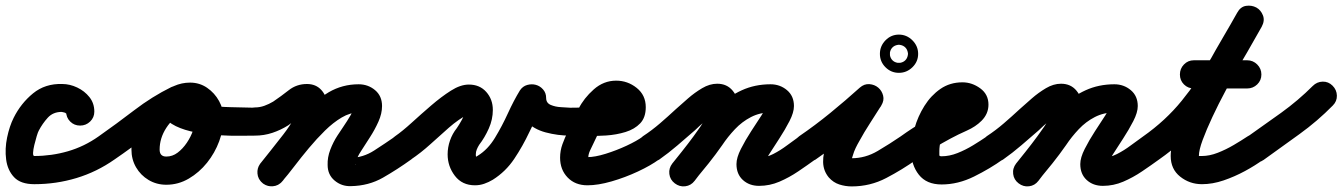

<svg xmlns="http://www.w3.org/2000/svg" viewBox="-54 -607 4810 688"><path d="M183 -207Q183 -208 183.5 -203.5Q184 -199 183 -200Q181 -203 176 -204Q171 -205 167 -206Q136 -206 117 -185Q98 -164 85 -139Q82 -134 77.5 -119Q73 -104 69 -87.5Q65 -71 64.5 -59.5Q64 -48 69 -48Q131 -48 189.5 -65Q248 -82 299 -118Q316 -130 336.5 -126.5Q357 -123 369 -106Q381 -89 377.5 -68.5Q374 -48 357 -36Q293 9 220 31Q147 53 69 53Q20 53 -3.5 28Q-27 3 -32 -35.5Q-37 -74 -28.5 -114.5Q-20 -155 -5 -185Q21 -237 64.5 -272.5Q108 -308 169 -306Q196 -306 222.5 -293.5Q249 -281 266.5 -259Q284 -237 284 -207Q284 -186 269 -171.5Q254 -157 233 -157Q212 -157 197.5 -171.5Q183 -186 183 -207Z M299 -118Q363 -163 427 -212Q491 -261 560 -295Q579 -304 599 -297Q619 -290 628 -272Q637 -253 630 -233Q623 -213 605 -204Q539 -172 478 -124.5Q417 -77 357 -36Q340 -24 319.5 -27.5Q299 -31 287 -48Q275 -65 278.5 -85.5Q282 -106 299 -118ZM628 -271Q637 -252 630 -232Q623 -212 604 -204Q566 -186 542 -149Q518 -112 518 -71Q518 -46 542 -46Q564 -46 582.5 -60Q601 -74 615.5 -95.5Q630 -117 638 -140.5Q646 -164 646 -183Q646 -189 641 -199.5Q636 -210 627 -210Q619 -210 616.5 -208Q614 -206 620 -212Q622 -214 624.5 -219Q627 -224 626 -221Q626 -221 626 -221Q626 -221 626 -221Q626 -223 626 -225Q627 -233 624 -240Q623 -242 620.5 -243.5Q618 -245 619 -246Q619 -246 634.5 -242Q650 -238 666 -234Q682 -230 685 -230Q728 -224 772 -223Q816 -222 859 -221Q880 -221 895 -206.5Q910 -192 910 -171Q909 -150 894.5 -135Q880 -120 859 -121Q841 -121 806.5 -120.5Q772 -120 730.5 -122.5Q689 -125 648 -132.5Q607 -140 576 -155Q545 -170 531 -194Q517 -218 530 -255Q530 -255 530 -255Q530 -255 530 -255Q530 -255 530 -255Q530 -255 530 -255Q541 -286 569 -298.5Q597 -311 627 -311Q661 -311 688 -292.5Q715 -274 731 -245Q747 -216 747 -183Q747 -143 731.5 -101Q716 -59 688 -24Q660 11 622.5 33Q585 55 542 55Q507 55 478.5 38Q450 21 433.5 -7.5Q417 -36 417 -71Q417 -118 435.5 -162Q454 -206 486 -241Q518 -276 561 -295Q580 -304 599.5 -297Q619 -290 628 -271Z M809 -171Q809 -192 823.5 -207Q838 -222 859 -222Q877 -222 893.5 -228Q910 -234 925 -243Q953 -262 981 -284Q1009 -306 1046 -306Q1078 -306 1097.5 -284.5Q1117 -263 1117 -233Q1117 -196 1101 -160Q1085 -124 1060 -89Q1035 -54 1008 -21.5Q981 11 960 40Q947 57 926.5 60Q906 63 889 51Q872 38 869 17.5Q866 -3 878 -20Q893 -39 915.5 -67Q938 -95 961.5 -125.5Q985 -156 1000.5 -184.5Q1016 -213 1016 -233Q1016 -232 1016 -231Q1018 -217 1033 -208Q1037 -206 1041 -205Q1042 -205 1044.5 -205Q1047 -205 1046 -205Q1042 -205 1028.5 -195Q1015 -185 1000.5 -174Q986 -163 979 -158Q952 -141 922 -131Q892 -121 859 -121Q838 -121 823.5 -135.5Q809 -150 809 -171ZM881 -23Q915 -63 952.5 -111.5Q990 -160 1032.5 -204Q1075 -248 1124 -276.5Q1173 -305 1231 -305Q1265 -305 1290 -284Q1315 -263 1315 -227Q1315 -200 1302 -171Q1289 -142 1271.5 -115Q1254 -88 1240 -66Q1233 -56 1226.5 -42Q1220 -28 1220 -16Q1220 -16 1220 -16Q1220 -16 1220 -16Q1220 -16 1220.5 -16Q1221 -16 1221 -16Q1221 -14 1220.5 -18Q1220 -22 1219 -24Q1216 -32 1209 -37Q1207 -39 1204 -40Q1203 -41 1201.5 -41Q1200 -41 1200 -41Q1247 -42 1286.5 -67.5Q1326 -93 1362 -118Q1379 -130 1399.5 -126.5Q1420 -123 1432 -106Q1444 -89 1440.5 -68.5Q1437 -48 1420 -36Q1370 0 1318.5 29.5Q1267 59 1203 60Q1170 61 1145 40Q1120 19 1120 -16Q1120 -16 1120 -16Q1120 -16 1120 -16Q1120 -16 1120 -16Q1120 -16 1120 -16Q1119 -43 1129.5 -70.5Q1140 -98 1155 -121Q1162 -132 1176 -152.5Q1190 -173 1202 -193.5Q1214 -214 1214 -227Q1214 -229 1214 -226Q1214 -223 1214 -222Q1218 -210 1228 -206Q1230 -204 1231 -204Q1201 -204 1170.5 -186Q1140 -168 1110.5 -139Q1081 -110 1053 -76.5Q1025 -43 1001 -11.5Q977 20 957 43Q944 59 923 60.5Q902 62 886 48Q870 35 868.5 14Q867 -7 881 -23Z M1362 -119Q1388 -137 1421.5 -167.5Q1455 -198 1491 -229Q1527 -260 1561.5 -282Q1596 -304 1626 -304Q1665 -304 1688.5 -277.5Q1712 -251 1712 -213Q1712 -179 1697.5 -146.5Q1683 -114 1663 -88Q1658 -80 1654.5 -71.5Q1651 -63 1651 -54Q1651 -48 1652 -45Q1653 -42 1653 -42Q1651 -44 1648 -44Q1650 -44 1653 -46Q1656 -48 1658 -49Q1694 -71 1719.5 -113Q1745 -155 1766 -201Q1787 -247 1809 -283Q1819 -298 1835 -302.5Q1851 -307 1866 -303Q1881 -299 1892 -286.5Q1903 -274 1903 -256Q1903 -238 1919.5 -231Q1936 -224 1956.5 -223Q1977 -222 1989 -221Q2010 -221 2025 -206.5Q2040 -192 2039 -171Q2039 -150 2024.5 -135Q2010 -120 1989 -121Q1945 -121 1901.5 -132.5Q1858 -144 1830 -173.5Q1802 -203 1802 -256Q1802 -274 1820 -278Q1838 -282 1858 -276Q1878 -271 1891 -258Q1904 -245 1895 -229Q1867 -185 1843 -134Q1819 -83 1788.5 -37.5Q1758 8 1712 37Q1697 46 1681 51.5Q1665 57 1648 57Q1602 57 1576 23Q1550 -11 1550 -54Q1550 -79 1558.5 -103.5Q1567 -128 1583 -148Q1592 -161 1601.5 -178.5Q1611 -196 1611 -213Q1611 -216 1614 -211Q1617 -206 1622 -204Q1624 -203 1626 -203Q1628 -203 1629.5 -203Q1631 -203 1632 -203Q1635 -203 1631 -202Q1627 -201 1627 -200Q1588 -179 1554.5 -149.5Q1521 -120 1488 -90Q1455 -60 1418 -35Q1401 -23 1380.5 -27Q1360 -31 1348 -49Q1336 -66 1340 -86.5Q1344 -107 1362 -119Z M1989 -221Q2028 -222 2071 -221Q2114 -220 2152 -229Q2155 -230 2161 -233Q2167 -236 2165 -233Q2162 -230 2160.5 -226Q2159 -222 2159 -223Q2159 -224 2159.5 -221Q2160 -218 2161 -217Q2162 -214 2159.5 -215.5Q2157 -217 2154 -217Q2141 -217 2128 -200Q2115 -183 2111 -173Q2101 -153 2091.5 -133Q2082 -113 2072 -92Q2067 -82 2060.5 -68Q2054 -54 2054 -42Q2054 -34 2050.5 -39Q2047 -44 2051 -44Q2078 -44 2116.5 -56Q2155 -68 2191.5 -85Q2228 -102 2250 -118Q2267 -130 2287.5 -126.5Q2308 -123 2320 -106Q2332 -89 2328.5 -68.5Q2325 -48 2308 -36Q2278 -14 2232 7.5Q2186 29 2137.5 43Q2089 57 2051 57Q2007 57 1980 29Q1953 1 1953 -42Q1953 -67 1961.5 -90.5Q1970 -114 1981 -136Q1990 -156 2000 -176Q2010 -196 2019 -217Q2038 -255 2073.5 -286.5Q2109 -318 2154 -318Q2195 -318 2227.5 -292Q2260 -266 2260 -223Q2260 -186 2240 -165Q2220 -144 2187.5 -134Q2155 -124 2118 -121.5Q2081 -119 2047 -120Q2013 -121 1989 -121Q1968 -120 1953.5 -135Q1939 -150 1939 -171Q1938 -192 1953 -206.5Q1968 -221 1989 -221Z M2250 -119Q2282 -140 2311 -165Q2340 -190 2368 -216Q2387 -233 2411 -254Q2435 -275 2462 -291Q2489 -307 2516 -307Q2551 -307 2571.5 -282Q2592 -257 2592 -224Q2592 -195 2574.5 -159Q2557 -123 2531.5 -86Q2506 -49 2479.5 -16Q2453 17 2435 41Q2422 58 2401.5 60.5Q2381 63 2364 50Q2347 37 2344.5 16.5Q2342 -4 2355 -21Q2367 -36 2389 -63.5Q2411 -91 2434.5 -123Q2458 -155 2474.5 -182.5Q2491 -210 2491 -224Q2491 -224 2491 -223Q2494 -213 2506 -208Q2508 -207 2513 -206.5Q2518 -206 2516 -206Q2513 -206 2502.5 -198Q2492 -190 2478.5 -178.5Q2465 -167 2453 -156Q2441 -145 2436 -140Q2405 -113 2373.5 -86Q2342 -59 2308 -35Q2291 -24 2270 -27.5Q2249 -31 2237 -48Q2226 -65 2229.5 -86Q2233 -107 2250 -119ZM2364 49Q2347 36 2344.5 15.5Q2342 -5 2356 -21Q2380 -52 2404 -82.5Q2428 -113 2450 -145Q2481 -189 2519 -225.5Q2557 -262 2604 -283.5Q2651 -305 2707 -305Q2741 -305 2766 -284Q2791 -263 2791 -227Q2791 -204 2775 -173Q2759 -142 2738.5 -110.5Q2718 -79 2702 -54Q2686 -29 2686 -19Q2686 -19 2686 -20Q2686 -22 2685 -23Q2684 -26 2682 -29Q2676 -39 2667 -41Q2666 -42 2666 -42Q2691 -42 2716.5 -55Q2742 -68 2766 -86Q2790 -104 2810 -118Q2827 -130 2847.5 -126.5Q2868 -123 2880 -106Q2892 -89 2888.5 -68.5Q2885 -48 2868 -36Q2839 -15 2806.5 7Q2774 29 2739 44Q2704 59 2666 59Q2631 59 2608 38Q2585 17 2585 -19Q2585 -42 2601 -73.5Q2617 -105 2637.5 -136.5Q2658 -168 2674 -192.5Q2690 -217 2690 -227Q2690 -229 2690 -226Q2690 -223 2690 -222Q2694 -210 2704 -206Q2706 -204 2707 -204Q2669 -204 2637 -187.5Q2605 -171 2579.5 -144Q2554 -117 2534 -87Q2511 -54 2485.5 -22Q2460 10 2434 41Q2421 58 2400.5 60.5Q2380 63 2364 49Z M2797 -48Q2786 -66 2789.5 -86.5Q2793 -107 2810 -119Q2867 -158 2921.5 -202.5Q2976 -247 3027 -293Q3043 -307 3061.5 -305.5Q3080 -304 3093 -293Q3106 -282 3110.5 -264.5Q3115 -247 3104 -229Q3084 -197 3063.5 -165.5Q3043 -134 3025 -101Q3018 -89 3012 -76.5Q3006 -64 3002 -50Q2999 -42 2997 -34Q2997 -30 2997 -29Q2992 -39 2988.5 -39.5Q2985 -40 2998 -40Q3047 -40 3091 -66Q3135 -92 3173 -118Q3190 -130 3210.5 -126.5Q3231 -123 3243 -106Q3255 -89 3251.5 -68.5Q3248 -48 3231 -36Q3179 1 3121.5 31Q3064 61 2998 61Q2975 61 2953.5 54Q2932 47 2916 29Q2896 5 2895.5 -26.5Q2895 -58 2908.5 -93Q2922 -128 2942.5 -162.5Q2963 -197 2983.5 -228Q3004 -259 3018 -281Q3029 -300 3048.5 -297.5Q3068 -295 3084 -282Q3099 -269 3105 -250.5Q3111 -232 3095 -217Q3041 -169 2984 -122.5Q2927 -76 2868 -35Q2850 -24 2829.5 -27.5Q2809 -31 2797 -48ZM3144 -437Q3137 -430 3135 -419Q3135 -417 3135 -415Q3135 -413 3135 -414Q3135 -415 3135 -413Q3135 -411 3135 -409Q3137 -398 3144 -391Q3151 -384 3162 -382Q3164 -382 3166 -382Q3168 -382 3167 -382Q3166 -382 3168 -382Q3170 -382 3172 -382Q3183 -384 3190 -391Q3197 -398 3199 -409Q3199 -411 3199.5 -413Q3200 -415 3200 -414Q3200 -413 3199.5 -415Q3199 -417 3199 -419Q3197 -430 3190 -437Q3183 -444 3172 -446Q3170 -446 3168 -446.5Q3166 -447 3167 -447Q3168 -447 3166 -446.5Q3164 -446 3162 -446Q3151 -444 3144 -437ZM3167 -483Q3195 -483 3215.5 -462.5Q3236 -442 3236 -414Q3236 -386 3215.5 -366Q3195 -346 3167 -346Q3139 -346 3119 -366Q3099 -386 3099 -414Q3099 -442 3119 -462.5Q3139 -483 3167 -483Z M3161 -48Q3149 -65 3152.5 -85.5Q3156 -106 3173 -118Q3216 -149 3261 -175Q3306 -201 3353 -225Q3363 -229 3373.5 -234Q3384 -239 3392 -246Q3394 -247 3391 -243.5Q3388 -240 3387 -237Q3387 -236 3387 -233.5Q3387 -231 3387 -232Q3387 -232 3387 -230Q3387 -228 3387 -224Q3389 -216 3395 -212Q3397 -210 3397 -210.5Q3397 -211 3395 -211Q3374 -211 3358.5 -194.5Q3343 -178 3332.5 -154Q3322 -130 3317 -106Q3312 -82 3312 -66Q3312 -55 3312 -51Q3312 -47 3320 -47Q3348 -47 3377 -58.5Q3406 -70 3433 -86.5Q3460 -103 3482 -118Q3499 -130 3519.5 -126.5Q3540 -123 3552 -106Q3564 -89 3560.5 -68.5Q3557 -48 3540 -36Q3494 -3 3436.5 25.5Q3379 54 3320 54Q3266 54 3238.5 19Q3211 -16 3211 -66Q3211 -105 3223 -147.5Q3235 -190 3258.5 -227.5Q3282 -265 3316 -288.5Q3350 -312 3395 -312Q3429 -312 3458.5 -290.5Q3488 -269 3488 -232Q3488 -199 3463 -174Q3442 -153 3410.5 -139Q3379 -125 3353 -111Q3321 -94 3290.5 -75Q3260 -56 3231 -36Q3214 -24 3193.5 -27.5Q3173 -31 3161 -48Z M3482 -119Q3514 -140 3543 -165Q3572 -190 3600 -216Q3619 -233 3643 -254Q3667 -275 3694 -291Q3721 -307 3748 -307Q3783 -307 3803.5 -282Q3824 -257 3824 -224Q3824 -195 3806.5 -159Q3789 -123 3763.5 -86Q3738 -49 3711.5 -16Q3685 17 3667 41Q3654 58 3633.5 60.5Q3613 63 3596 50Q3579 37 3576.5 16.5Q3574 -4 3587 -21Q3599 -36 3621 -63.5Q3643 -91 3666.5 -123Q3690 -155 3706.5 -182.5Q3723 -210 3723 -224Q3723 -224 3723 -223Q3726 -213 3738 -208Q3740 -207 3745 -206.5Q3750 -206 3748 -206Q3745 -206 3734.5 -198Q3724 -190 3710.5 -178.5Q3697 -167 3685 -156Q3673 -145 3668 -140Q3637 -113 3605.5 -86Q3574 -59 3540 -35Q3523 -24 3502 -27.5Q3481 -31 3469 -48Q3458 -65 3461.5 -86Q3465 -107 3482 -119ZM3596 49Q3579 36 3576.5 15.5Q3574 -5 3588 -21Q3612 -52 3636 -82.5Q3660 -113 3682 -145Q3713 -189 3751 -225.5Q3789 -262 3836 -283.5Q3883 -305 3939 -305Q3973 -305 3998 -284Q4023 -263 4023 -227Q4023 -204 4007 -173Q3991 -142 3970.5 -110.5Q3950 -79 3934 -54Q3918 -29 3918 -19Q3918 -19 3918 -20Q3918 -22 3917 -23Q3916 -26 3914 -29Q3908 -39 3899 -41Q3898 -42 3898 -42Q3923 -42 3948.5 -55Q3974 -68 3998 -86Q4022 -104 4042 -118Q4059 -130 4079.5 -126.5Q4100 -123 4112 -106Q4124 -89 4120.5 -68.5Q4117 -48 4100 -36Q4071 -15 4038.5 7Q4006 29 3971 44Q3936 59 3898 59Q3863 59 3840 38Q3817 17 3817 -19Q3817 -42 3833 -73.5Q3849 -105 3869.5 -136.5Q3890 -168 3906 -192.5Q3922 -217 3922 -227Q3922 -229 3922 -226Q3922 -223 3922 -222Q3926 -210 3936 -206Q3938 -204 3939 -204Q3901 -204 3869 -187.5Q3837 -171 3811.5 -144Q3786 -117 3766 -87Q3743 -54 3717.5 -22Q3692 10 3666 41Q3653 58 3632.5 60.5Q3612 63 3596 49Z M4042 -118Q4123 -175 4180.5 -246Q4238 -317 4285 -397Q4332 -477 4379 -561Q4391 -583 4411 -586Q4431 -589 4448 -580Q4464 -571 4471.5 -552Q4479 -533 4467 -511Q4456 -492 4435.5 -456.5Q4415 -421 4389.5 -376Q4364 -331 4338 -282.5Q4312 -234 4290.5 -188Q4269 -142 4255.5 -105.5Q4242 -69 4242 -48Q4242 -48 4243.5 -48Q4245 -48 4253 -48Q4280 -48 4309.5 -59.5Q4339 -71 4367 -87.5Q4395 -104 4416 -118Q4433 -130 4453.5 -126.5Q4474 -123 4486 -106Q4498 -89 4494.5 -68.5Q4491 -48 4474 -36Q4444 -14 4407 6Q4370 26 4330.5 39.5Q4291 53 4253 53Q4209 53 4175 26Q4141 -1 4141 -48Q4141 -83 4159.5 -136Q4178 -189 4207.5 -249.5Q4237 -310 4270 -370Q4303 -430 4332.5 -480Q4362 -530 4379 -561Q4391 -583 4411 -586Q4431 -589 4448 -580Q4464 -571 4471.5 -552Q4479 -533 4467 -511Q4416 -420 4365 -334.5Q4314 -249 4250.5 -173Q4187 -97 4100 -36Q4083 -24 4062.5 -27.5Q4042 -31 4030 -48Q4018 -65 4021.5 -85.5Q4025 -106 4042 -118ZM4174 -340Q4174 -361 4188.5 -376Q4203 -391 4224 -391Q4272 -391 4319.5 -391Q4367 -391 4415 -391Q4436 -391 4451 -376Q4466 -361 4466 -340Q4466 -319 4451 -304.5Q4436 -290 4415 -290Q4367 -290 4319.5 -290Q4272 -290 4224 -290Q4203 -290 4188.5 -304.5Q4174 -319 4174 -340Z M4416 -117Q4476 -159 4537 -203Q4598 -247 4650 -299Q4665 -314 4685.5 -314.5Q4706 -315 4721 -300Q4736 -285 4736.5 -264.5Q4737 -244 4722 -229Q4667 -173 4602.5 -126.5Q4538 -80 4474 -34Q4457 -22 4436.5 -25.5Q4416 -29 4404 -46Q4392 -63 4395.5 -84Q4399 -105 4416 -117Z"/></svg>

Font: FRB American Cursive Guidelines Arrows Ultra
Style: Bold Italic
Weight: 1000
Italic angle: -25°
Version: Version 2.0;Modular Font Editor K font №1